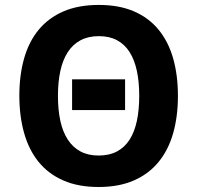

<svg xmlns="http://www.w3.org/2000/svg" viewBox="-20 -745 796 775"><path d="M484.9 -424.8V-300.8H271V-424.8ZM698.2 -357.9Q698.2 -275.4 679 -207.5Q659.7 -139.6 620.1 -91.3Q580.6 -43 520.3 -16.6Q460 9.8 377.9 9.8Q295.9 9.8 235.6 -16.6Q175.3 -43 136 -91.3Q96.7 -139.6 77.4 -207.8Q58.1 -275.9 58.1 -358.9Q58.1 -441.9 77.4 -509.5Q96.7 -577.1 136.2 -625Q175.8 -672.9 236.1 -699Q296.4 -725.1 378.9 -725.1Q460.9 -725.1 521 -699Q581.1 -672.9 620.4 -624.8Q659.7 -576.7 679 -509Q698.2 -441.4 698.2 -357.9ZM213.9 -357.9Q213.9 -301.8 223.6 -257.1Q233.4 -212.4 253.7 -181.4Q273.9 -150.4 304.7 -133.8Q335.4 -117.2 377.9 -117.2Q421.4 -117.2 452.4 -133.8Q483.4 -150.4 503.2 -181.4Q522.9 -212.4 532.5 -257.1Q542 -301.8 542 -357.9Q542 -414.1 532.5 -458.7Q522.9 -503.4 503.2 -534.7Q483.4 -565.9 452.6 -582.5Q421.9 -599.1 378.9 -599.1Q336.4 -599.1 305.2 -582.5Q273.9 -565.9 253.7 -534.7Q233.4 -503.4 223.6 -458.7Q213.9 -414.1 213.9 -357.9Z"/></svg>

Font: Droid Sans
Style: Bold
Weight: 700
Foundry: Ascender Corporation
Version: Version 1.00 build 112